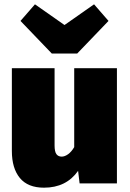

<svg xmlns="http://www.w3.org/2000/svg" viewBox="-20 -850 604 890"><path d="M522 0H349L342 -58Q287 20 184 20Q109 20 72 -25Q35 -70 35 -150V-534H233V-176Q233 -147 241.5 -135.5Q250 -124 266 -124Q280 -124 295.5 -135Q311 -146 324 -168V-534H522ZM483 -753 338 -602H220L75 -753L142 -830L279 -734L416 -830Z"/></svg>

Font: FiraGO Heavy
Style: Regular
Weight: 900
Designer: bBox Type
Foundry: bBox Type GmbH
Version: Version 1.001